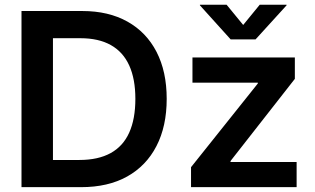

<svg xmlns="http://www.w3.org/2000/svg" viewBox="-20 -773 1300 793"><path d="M314.9 0H130.9V-112.3H308.1Q385.3 -112.3 436.8 -140.6Q488.3 -168.9 513.7 -225.3Q539.1 -281.7 539.1 -364.7Q539.1 -446.8 513.7 -502.7Q488.3 -558.6 437.7 -586.9Q387.2 -615.2 312 -615.2H127.4V-727.5H319.8Q428.2 -727.5 506.3 -683.8Q584.5 -640.1 626.5 -558.8Q668.5 -477.5 668.5 -364.7Q668.5 -251.5 626.2 -169.7Q584 -87.9 505.1 -43.9Q426.3 0 314.9 0ZM198.7 -727.5V0H68.8V-727.5ZM769 0V-82.5L1044.9 -428.2V-431.6H774.9V-535.6H1197.8V-447.3L932.1 -107.9V-104H1205.1V0ZM916 -753.4 984.4 -669.9 1052.7 -753.4H1163.6V-751L1035.6 -610.4H932.6L805.7 -751V-753.4Z"/></svg>

Font: Inter 20pt SemiBold
Style: Regular
Weight: 600
Version: Version 4.001;git-66647c0bb